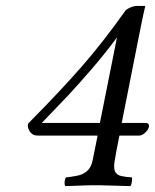

<svg xmlns="http://www.w3.org/2000/svg" viewBox="-20 -631 527 653"><path d="M319.8 -212.9 377.9 -503.9Q339.4 -451.2 290.8 -395Q242.2 -338.9 211.9 -306.6Q181.6 -274.4 122.1 -212.9ZM394 -212.9H475.1Q486.8 -212.9 486.8 -203.1Q486.8 -192.4 475.3 -181.2Q463.9 -169.9 453.1 -169.9H386.2L377 -124Q370.6 -88.4 369.1 -78.1Q365.7 -54.2 374 -43.2Q382.3 -32.2 401.9 -30.8Q405.3 -29.8 409.7 -29.3Q414.1 -28.8 419.7 -28.6Q425.3 -28.3 428.2 -27.8Q430.2 -23.9 428.5 -12.9Q426.8 -2 423.8 2Q318.4 -1 317.9 -1H299.8Q279.3 -1 244.1 0.5Q209 2 202.1 2Q198.7 -3.9 200 -14.4Q201.2 -24.9 205.1 -27.8Q220.7 -29.3 235.8 -32.2Q286.1 -39.1 294.9 -85L312 -169.9H109.9Q97.2 -169.9 91.8 -173.8Q83 -179.2 78.1 -189.7Q73.2 -200.2 75.2 -210Q76.7 -211.9 85.9 -221.2Q185.1 -321.3 258.5 -405.3Q332 -489.3 408.2 -597.2Q428.7 -610.8 444.8 -610.8H474.1Q469.2 -592.3 453.1 -511.2Z"/></svg>

Font: Common Serif News
Style: Italic
Weight: 450
Italic angle: -12°
Designer: Philipp H. Poll, Khaled Hosny
Foundry: Stefan Peev, Context Ltd.
Version: Version 1.026